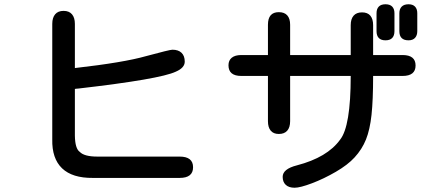

<svg xmlns="http://www.w3.org/2000/svg" viewBox="-20 -811 2040 900"><path d="M665 -548Q776 -578 788 -578Q816 -578 831 -563.5Q846 -549 846 -522Q846 -493 804 -475Q730 -440 348 -396L336 -395L331 -394V-175Q332 -114 354 -99Q375 -77 436 -77H822Q885 -77 885 -27Q885 23 822 23H416Q319 24 271 -22Q223 -68 225 -158V-699Q225 -728 238.5 -744Q252 -760 278 -760Q304 -760 317.5 -744Q331 -728 331 -699V-492Q560 -518 665 -548Z M1677 -753Q1703 -753 1716 -737.5Q1729 -722 1729 -693V-553H1867Q1928 -553 1928 -504Q1928 -455 1867 -455H1729Q1729 -342 1721.5 -272.5Q1714 -203 1695.5 -157Q1677 -111 1642 -73Q1610 -38 1554 -5.5Q1498 27 1442.5 48Q1387 69 1361 69Q1334 69 1319.5 55.5Q1305 42 1305 18Q1305 -19 1372 -36Q1514 -73 1574 -156Q1624 -218 1624 -455H1340V-243Q1340 -214 1326.5 -198.5Q1313 -183 1287 -183Q1262 -183 1249 -198.5Q1236 -214 1236 -243V-455H1111Q1051 -455 1051 -505Q1051 -528 1066.5 -540.5Q1082 -553 1111 -553H1236V-695Q1236 -754 1287 -754Q1313 -754 1326.5 -739Q1340 -724 1340 -695V-553H1624V-693Q1624 -722 1637.5 -737.5Q1651 -753 1677 -753ZM1745 -749Q1745 -769 1755.5 -780Q1766 -791 1787 -791Q1808 -791 1818.5 -780Q1829 -769 1829 -749V-665Q1829 -644 1818.5 -633Q1808 -622 1787 -622Q1766 -622 1755.5 -633Q1745 -644 1745 -665ZM1852 -749Q1852 -769 1863 -780Q1874 -791 1895 -791Q1915 -791 1925.5 -780Q1936 -769 1936 -749V-665Q1936 -645 1925.5 -633.5Q1915 -622 1895 -622Q1852 -622 1852 -665Z"/></svg>

Font: 寒蝉全圆体 Bold
Style: Regular
Weight: 700
Designer: Warren2060
      Designed by Motoya company      

      [Varela Round]
      Joe Prince(Latin component); Avraham Cornf
Foundry: ChillType
Version: Version 3.200